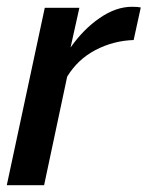

<svg xmlns="http://www.w3.org/2000/svg" viewBox="-20 -546 435 566"><path d="M112 -523H214L188 -406Q226 -460 274 -493Q322 -526 369 -526Q379 -526 384.5 -525.5Q390 -525 395 -524L374 -428Q314 -426 261.5 -398.5Q209 -371 178 -320L110 0H0Z"/></svg>

Font: Raleway SemiBold
Style: Italic
Weight: 600
Italic angle: -12°
Designer: Matt McInerney, Pablo Impallari, Rodrigo Fuenzalida
Foundry: Matt McInerney, Pablo Impallari, Rodrigo Fuenzalida
Version: Version 4.026